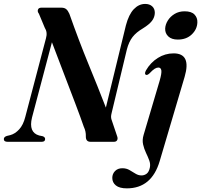

<svg xmlns="http://www.w3.org/2000/svg" viewBox="-40 -740 1050 1002"><path d="M127 -126.5Q108 -49 164 -33L183 -29Q195.5 -24.5 195.5 -14.5Q195.5 0 177.5 0H-0.5Q-20 0 -20 -14Q-20 -25.5 -4.5 -30.5L14 -35Q38.5 -41.5 60 -64.8Q81.5 -88 92 -130L200 -540.5Q209 -571.5 193.5 -595.5L163 -668.5Q154.5 -679 158 -689.5Q161.5 -700 176.5 -700H279.5Q296 -700 305.2 -692.5Q314.5 -685 322 -668Q372.5 -525 421.2 -406.8Q470 -288.5 512.5 -178.5L617 -607.5Q632 -664.5 658.2 -692Q684.5 -719.5 717.5 -719.5Q740.5 -719.5 754.2 -707Q768 -694.5 768 -673Q767.5 -650 753 -631Q738.5 -612 706 -592Q671 -571.5 651.8 -546.8Q632.5 -522 622 -481.5L543 -152Q539.5 -139 539.5 -129.8Q539.5 -120.5 545 -107L571 -30Q576 -17.5 571.5 -8.8Q567 0 554.5 0H432.5Q407.5 0 408 -28Q409 -54 397.5 -78Q380.5 -127.5 353.2 -199.2Q326 -271 294.2 -353.8Q262.5 -436.5 231 -519.5ZM888 -533.5Q855.5 -533.5 838.2 -550Q821 -566.5 822 -591Q823 -612.5 836 -633.2Q849 -654 871.5 -667.5Q894 -681 923.5 -681Q959 -681 975 -664.2Q991 -647.5 990 -623.5Q989 -587.5 961 -560.5Q933 -533.5 888 -533.5ZM923.5 -339 793.5 100.5Q751.5 243 622 243Q583.5 243 564.8 227.8Q546 212.5 546 188.5Q546 167.5 560.2 152.8Q574.5 138 598.5 138Q619.5 138 635.8 147.5Q652 157 667 166.2Q682 175.5 698.5 175.5Q713 175.5 725 166.8Q737 158 742 135Q746 116.5 739 97.5Q732 78.5 722 57.8Q712 37 706.8 13.8Q701.5 -9.5 709.5 -36L793 -318Q804.5 -358 802 -372.8Q799.5 -387.5 786.5 -387.5Q777.5 -387.5 767 -381Q756.5 -374.5 739.5 -356.5Q728.5 -346.5 721.5 -349.5Q712 -354 722 -373Q745.5 -413.5 783.5 -437.5Q821.5 -461.5 866 -461.5Q959.5 -461.5 923.5 -339Z"/></svg>

Font: Fraunces 72pt SemiBold
Style: Italic
Weight: 600
Italic angle: -16°
Version: Version 1.000;[b76b70a41]